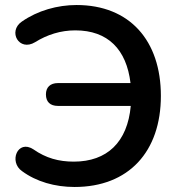

<svg xmlns="http://www.w3.org/2000/svg" viewBox="-20 -735 718 765"><path d="M277 10C493 10 621 -131 621 -353C621 -573 497 -715 285 -715C209 -715 130 -693 67 -649C10 -610 56 -528 120 -567C168 -597 222 -614 280 -614C410 -614 484 -538 500 -404H211C180 -404 163 -387 163 -359C163 -329 180 -313 211 -313H501C488 -169 407 -91 274 -91C214 -91 163 -105 113 -140C50 -181 14 -90 68 -53C125 -11 199 10 277 10Z"/></svg>

Font: SN Pro Medium
Style: Regular
Weight: 500
Designer: Tobias Whetton
Foundry: Supernotes
Version: Version 1.003;Glyphs 3.3 (3324)